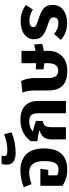

<svg xmlns="http://www.w3.org/2000/svg" viewBox="767 -1630 880 2454"><g transform="rotate(-90 1207.0 -403.0)"><path d="M260 -582Q388 -582 462.5 -507Q537 -432 537 -282Q537 17 265 17Q151 17 59 -45V-327H276L263 -226H193V-112Q224 -95 269 -95Q325 -95 350 -137Q375 -179 375 -282Q375 -470 231 -470Q168 -470 80 -440L41 -540Q150 -582 260 -582Z M482 -643Q329 -643 329 -758Q329 -797 341 -823H444Q440 -801 440 -789Q440 -766 455.5 -757.5Q471 -749 511 -749Q611 -749 718 -790L743 -695Q613 -643 482 -643Z M900 -582Q1020 -582 1082 -523Q1144 -464 1144 -357V0H986V-357Q986 -417 962.5 -443.5Q939 -470 882 -470Q807 -470 752 -423Q822 -409 888 -383V-296Q842 -290 825 -264Q808 -238 808 -184V0H652V-184Q652 -311 773 -337Q703 -359 629 -365V-451Q730 -582 900 -582Z M1874 -304Q1829 -290 1784 -283V-224Q1784 -119 1717 -51Q1650 17 1529 17Q1402 17 1340 -42.5Q1278 -102 1278 -224V-381Q1278 -497 1250 -556L1398 -573Q1412 -550 1424 -503.5Q1436 -457 1436 -413V-229Q1436 -99 1529 -99Q1626 -99 1626 -229V-277Q1582 -280 1548 -287V-386Q1574 -383 1626 -381V-568H1784V-389Q1820 -395 1865 -406Z M2164 -579Q2286 -579 2369 -511L2312 -423Q2244 -467 2169 -467Q2088 -467 2088 -417Q2088 -395 2109 -382Q2130 -369 2201 -347Q2292 -319 2331.5 -280.5Q2371 -242 2371 -167Q2371 -82 2306.5 -33.5Q2242 15 2140 15Q2009 15 1924 -67L2000 -152Q2064 -96 2136 -96Q2212 -96 2212 -157Q2212 -186 2190 -201.5Q2168 -217 2102 -238Q2015 -265 1973.5 -303.5Q1932 -342 1932 -408Q1932 -484 1994.5 -531.5Q2057 -579 2164 -579Z"/></g></svg>

Font: FiraGO
Style: Bold
Weight: 700
Designer: bBox Type
Foundry: bBox Type GmbH
Version: Version 1.001;PS 001.001;hotconv 1.0.88;makeotf.lib2.5.64775